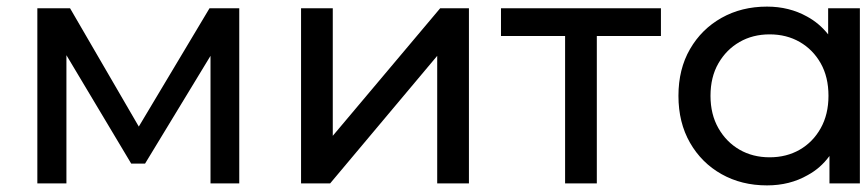

<svg xmlns="http://www.w3.org/2000/svg" viewBox="-20 -555 2622 581"><path d="M93 0V-530H192L400 -172L614 -530H704V0H617V-386L419 -60H377L181 -388V0Z M891 0V-530H987V-144L1312 -530H1399V0H1303V-386L979 0Z M1690 0V-446H1496V-530H1980V-446H1786V0Z M2301 6Q2224 6 2163.5 -28Q2103 -62 2068 -123Q2033 -184 2033 -265Q2033 -346 2068 -406.5Q2103 -467 2163.5 -501Q2224 -535 2301 -535Q2368 -535 2422 -505Q2459 -485 2486 -451V-530H2582V0H2490V-83Q2463 -46 2424 -25Q2370 6 2301 6ZM2309 -79Q2360 -79 2400 -102Q2440 -125 2463.5 -167Q2487 -209 2487 -265Q2487 -322 2463.5 -363.5Q2440 -405 2400 -428Q2360 -451 2309 -451Q2258 -451 2218 -428Q2178 -405 2154 -363.5Q2130 -322 2130 -265Q2130 -209 2154 -167Q2178 -125 2218 -102Q2258 -79 2309 -79Z"/></svg>

Font: Montserrat Z Med
Style: Regular
Weight: 500
Designer: Julieta Ulanovsky
Foundry: Julieta Ulanovsky
Version: Version 8.000